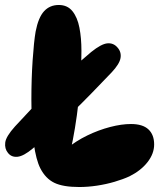

<svg xmlns="http://www.w3.org/2000/svg" viewBox="-68 -745 654 771"><path d="M64 -149Q27 -118 2.5 -115.5Q-22 -113 -36 -131Q-50 -148 -47 -172.5Q-44 -197 -8 -237Q30 -277 62.5 -312.5Q95 -348 129.5 -382.5Q164 -417 205 -454.5Q246 -492 298 -536Q339 -569 363.5 -571Q388 -573 404 -554Q420 -536 416 -512Q412 -488 380 -454Q340 -412 301 -372Q262 -332 223 -294Q184 -256 144.5 -220Q105 -184 64 -149ZM250 6Q185 6 150 -11Q115 -28 94 -69Q77 -102 67.5 -169Q58 -236 58 -346Q58 -428 63 -502.5Q68 -577 75 -618Q86 -675 109 -700Q132 -725 168 -725Q203 -725 223 -700Q243 -675 251 -633.5Q259 -592 259 -541Q259 -438 247 -332.5Q235 -227 215 -138L198 -147Q237 -179 282.5 -201Q328 -223 374 -235Q420 -247 458 -247Q505 -247 528 -225.5Q551 -204 551 -165Q551 -128 524.5 -94Q498 -60 452 -37Q426 -25 392 -15Q358 -5 321.5 0.5Q285 6 250 6Z"/></svg>

Font: DynaPuff Medium
Style: Regular
Weight: 500
Version: Version 2.000